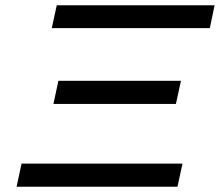

<svg xmlns="http://www.w3.org/2000/svg" viewBox="-20 -710 836 730"><path d="M43 0 62 -87.9H673.8L654.8 0ZM176.8 -603 195.8 -689.9H795.9L777.8 -603ZM183.1 -314.9 202.1 -402.8H668L648.9 -314.9Z"/></svg>

Font: CMU Bright
Style: SemiBoldOblique
Weight: 600
Italic angle: -12°
Version: Version 0.7.0